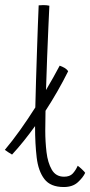

<svg xmlns="http://www.w3.org/2000/svg" viewBox="-46 -736 363 772"><path d="M296.5 -41Q288 -22.5 267 -3.2Q246 16 210.5 16Q157 16 132.5 -16Q108 -48 101.5 -102.8Q95 -157.5 95 -225.5Q95 -227.5 95 -229Q73 -198.5 49.8 -169.5Q26.5 -140.5 2.5 -114.5Q-5 -118.5 -13 -124Q-21 -129.5 -26.5 -133.5Q3.5 -169 35 -213.2Q66.5 -257.5 96 -304Q97 -352.5 98.8 -410Q100.5 -467.5 102.5 -525Q104.5 -582.5 106.2 -632.2Q108 -682 109.5 -714.5Q119.5 -715.5 128 -715.5Q142.5 -715.5 152.5 -713Q151 -681 148.5 -626.2Q146 -571.5 143.5 -505.2Q141 -439 139 -374Q169.5 -425.5 194 -472Q205 -468 214 -462.8Q223 -457.5 228 -449.5Q188 -369 137 -290.5Q136 -244.5 136 -210.5Q136 -167 141 -124.5Q146 -82 162.2 -53.8Q178.5 -25.5 211.5 -25.5Q234.5 -25.5 246.2 -38Q258 -50.5 266.5 -69.5Q272 -66 283.2 -55.5Q294.5 -45 296.5 -41Z"/></svg>

Font: Grandstander Thin
Style: Regular
Weight: 100
Designer: Tyler Finck
Foundry: Etcetera Type Co
Version: Version 1.200; ttfautohint (v1.8.3)